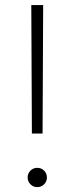

<svg xmlns="http://www.w3.org/2000/svg" viewBox="-20 -748 300 773"><path d="M108.4 -210.4 106 -727.5H153.8L151.4 -210.4ZM129.9 5.4Q113.8 5.4 102.5 -6.1Q91.3 -17.6 91.3 -33.2Q91.3 -49.8 102.5 -61Q113.8 -72.3 129.9 -72.3Q146.5 -72.3 157.7 -61Q168.9 -49.8 168.9 -33.2Q168.9 -17.6 157.7 -6.1Q146.5 5.4 129.9 5.4Z"/></svg>

Font: Inter 18pt ExtraLight
Style: Regular
Weight: 250
Designer: Rasmus Andersson
Foundry: rsms
Version: Version 4.001;git-66647c0bb